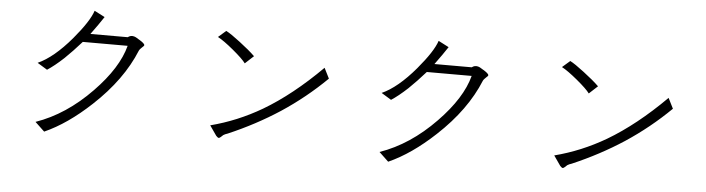

<svg xmlns="http://www.w3.org/2000/svg" viewBox="-46 -937 4091 1112"><g transform="rotate(5 2000.0 -380.5)"><path d="M464.8 -742.2Q444.3 -679.7 355.5 -574.2Q253.9 -454.1 162.1 -413.1L219.7 -377.9Q260.7 -404.3 314.5 -454.1Q361.3 -499 412.1 -556.6H672.9Q638.7 -425.8 501 -284.2Q353.5 -131.8 179.7 -71.3L234.4 -19.5Q366.2 -78.1 502 -205.1Q668.9 -360.4 740.2 -535.2Q743.2 -541 748 -545.9Q751 -549.8 756.8 -554.7Q769.5 -564.5 768.6 -570.3Q765.6 -580.1 738.3 -596.7L736.3 -597.7Q714.8 -612.3 704.1 -614.3Q685.5 -619.1 668.9 -606.4H452.1Q475.6 -637.7 492.2 -662.1Q511.7 -689.5 525.4 -710.9Z M1234.4 -692.4 1189.5 -653.3Q1224.6 -634.8 1281.2 -587.9Q1338.9 -540 1357.4 -514.6L1407.2 -560.5Q1373 -593.8 1316.4 -636.7Q1261.7 -678.7 1234.4 -692.4ZM1850.6 -468.8 1820.3 -529.3Q1651.4 -360.4 1486.3 -262.7Q1344.7 -179.7 1189.5 -139.6L1229.5 -82Q1239.3 -71.3 1245.1 -71.3Q1249 -71.3 1256.8 -78.1Q1263.7 -85 1269.5 -89.8Q1280.3 -96.7 1293.9 -100.6Q1453.1 -168.9 1590.8 -258.8Q1731.4 -351.6 1850.6 -468.8Z M2464.8 -742.2Q2444.3 -679.7 2355.5 -574.2Q2253.9 -454.1 2162.1 -413.1L2219.7 -377.9Q2260.7 -404.3 2314.5 -454.1Q2361.3 -499 2412.1 -556.6H2672.9Q2638.7 -425.8 2501 -284.2Q2353.5 -131.8 2179.7 -71.3L2234.4 -19.5Q2366.2 -78.1 2502 -205.1Q2668.9 -360.4 2740.2 -535.2Q2743.2 -541 2748 -545.9Q2751 -549.8 2756.8 -554.7Q2769.5 -564.5 2768.6 -570.3Q2765.6 -580.1 2738.3 -596.7L2736.3 -597.7Q2714.8 -612.3 2704.1 -614.3Q2685.5 -619.1 2668.9 -606.4H2452.1Q2475.6 -637.7 2492.2 -662.1Q2511.7 -689.5 2525.4 -710.9Z M3234.4 -692.4 3189.5 -653.3Q3224.6 -634.8 3281.2 -587.9Q3338.9 -540 3357.4 -514.6L3407.2 -560.5Q3373 -593.8 3316.4 -636.7Q3261.7 -678.7 3234.4 -692.4ZM3850.6 -468.8 3820.3 -529.3Q3651.4 -360.4 3486.3 -262.7Q3344.7 -179.7 3189.5 -139.6L3229.5 -82Q3239.3 -71.3 3245.1 -71.3Q3249 -71.3 3256.8 -78.1Q3263.7 -85 3269.5 -89.8Q3280.3 -96.7 3293.9 -100.6Q3453.1 -168.9 3590.8 -258.8Q3731.4 -351.6 3850.6 -468.8Z"/></g></svg>

Font: Dotum
Style: Regular
Weight: 400
Version: Version 2.21